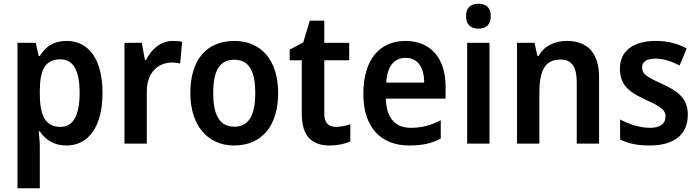

<svg xmlns="http://www.w3.org/2000/svg" viewBox="-20 -772 3753 1032"><path d="M338 -552C269 -552 225 -522 194 -471H188L172 -542H74V240H194V15C194 -7 191 -37 188 -66H194C223 -22 268 10 338 10C454 10 531 -90 531 -272C531 -456 455 -552 338 -552ZM304 -453C376 -453 408 -390 408 -272C408 -156 375 -90 306 -90C223 -90 194 -151 194 -269V-288C195 -401 226 -453 304 -453Z M909 -552C843 -552 793 -506 765 -450H759L742 -542H649V0H769V-280C769 -381 829 -436 905 -436C917 -436 937 -434 948 -430L959 -547C944 -551 924 -552 909 -552Z M1475 -272C1475 -453 1380 -552 1240 -552C1088 -552 1003 -448 1003 -272C1003 -99 1095 10 1238 10C1391 10 1475 -100 1475 -272ZM1126 -272C1126 -391 1160 -451 1239 -451C1318 -451 1352 -391 1352 -272C1352 -153 1318 -91 1240 -91C1160 -91 1126 -154 1126 -272Z M1785 -90C1745 -90 1723 -113 1723 -161V-448H1857V-542H1723V-661H1645L1610 -544L1537 -505V-448H1602V-160C1602 -34 1662 10 1752 10C1795 10 1836 1 1863 -12V-104C1838 -96 1811 -90 1785 -90Z M2160 -552C2020 -552 1933 -452 1933 -267C1933 -89 2025 10 2180 10C2250 10 2299 -1 2349 -27V-126C2295 -98 2248 -85 2187 -85C2103 -85 2056 -140 2054 -242H2375V-308C2375 -458 2295 -552 2160 -552ZM2160 -461C2228 -461 2260 -406 2260 -328H2056C2061 -418 2100 -461 2160 -461Z M2552 -752C2512 -752 2485 -733 2485 -685C2485 -638 2512 -618 2552 -618C2590 -618 2618 -638 2618 -685C2618 -732 2591 -752 2552 -752ZM2611 -542H2491V0H2611Z M3026 -552C2964 -552 2906 -527 2875 -472H2868L2853 -542H2759V0H2879V-267C2879 -391 2907 -452 2994 -452C3054 -452 3080 -411 3080 -330V0H3200V-357C3200 -491 3135 -552 3026 -552Z M3677 -156C3677 -246 3621 -283 3537 -322C3450 -361 3431 -377 3431 -409C3431 -440 3456 -457 3503 -457C3550 -457 3590 -441 3633 -420L3671 -512C3617 -540 3564 -552 3504 -552C3387 -552 3312 -500 3312 -404C3312 -316 3359 -278 3450 -236C3543 -195 3557 -176 3557 -145C3557 -108 3531 -85 3473 -85C3420 -85 3358 -105 3313 -130V-22C3358 0 3405 10 3472 10C3602 10 3677 -47 3677 -156Z"/></svg>

Font: Noto Sans Kannada SemiCondensed SemiBold
Style: Regular
Weight: 600
Width: 4
Designer: Jelle Bosma - Monotype Design Team
Foundry: Monotype Imaging Inc.
Version: Version 2.005